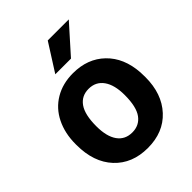

<svg xmlns="http://www.w3.org/2000/svg" viewBox="-214 -867 993 993"><g transform="rotate(-45 282.5 -370.0)"><path d="M32.2 -269Q32.2 -347.7 62.5 -409.2Q92.8 -470.7 149.7 -504.4Q206.5 -538.1 281.7 -538.1Q388.7 -538.1 456.3 -472.7Q523.9 -407.2 531.7 -294.9L532.7 -258.8Q532.7 -137.2 464.8 -63.7Q397 9.8 282.7 9.8Q168.5 9.8 100.3 -63.5Q32.2 -136.7 32.2 -262.7ZM173.3 -258.8Q173.3 -183.6 201.7 -143.8Q230 -104 282.7 -104Q334 -104 362.8 -143.3Q391.6 -182.6 391.6 -269Q391.6 -342.8 362.8 -383.3Q334 -423.8 281.7 -423.8Q230 -423.8 201.7 -383.5Q173.3 -343.3 173.3 -258.8ZM309.6 -750H463.4L328.1 -598.6H213.4Z"/></g></svg>

Font: Robotiche
Style: Bold
Weight: 700
Designer: Google
Version: Version 2.001150; 2014